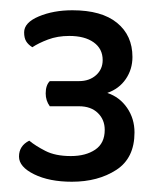

<svg xmlns="http://www.w3.org/2000/svg" viewBox="-20 -717 312 374"><path d="M134 -559Q154 -559 167 -570.5Q180 -582 180 -600Q180 -622 162.5 -634.5Q145 -647 115 -647Q92 -647 73.5 -640Q55 -633 43 -625Q35 -630 31 -636.5Q27 -643 27 -654Q27 -673 55.5 -685Q84 -697 121 -697Q178 -697 208 -672.5Q238 -648 238 -606Q238 -582 225 -563Q212 -544 189 -536Q213 -528 227.5 -507Q242 -486 242 -459Q242 -409 206.5 -386Q171 -363 120 -363Q76 -363 46.5 -377.5Q17 -392 17 -412Q17 -433 37 -443Q49 -433 68.5 -423Q88 -413 118 -413Q147 -413 165.5 -425.5Q184 -438 184 -464Q184 -484 170.5 -497Q157 -510 134 -510H77Q69 -521 69 -535Q69 -551 77 -559Z"/></svg>

Font: Baloo 2
Style: Regular
Weight: 400
Designer: Sarang Kulkarni and Ek Type
Foundry: Ek Type
Version: Version 1.640;hotconv 1.0.111;makeotfexe 2.5.65597; ttfautoh